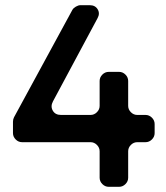

<svg xmlns="http://www.w3.org/2000/svg" viewBox="-20 -720 639 740"><path d="M184 -329Q174 -310 183.5 -293.5Q193 -277 215 -277H329Q343 -277 353.5 -287.5Q364 -298 364 -312V-408Q364 -422 374.5 -432.5Q385 -443 399 -443H439Q453 -443 463.5 -432.5Q474 -422 474 -408V-312Q474 -298 484.5 -287.5Q495 -277 509 -277H541Q555 -277 565.5 -266.5Q576 -256 576 -242V-207Q576 -193 565.5 -182.5Q555 -172 541 -172H509Q495 -172 484.5 -161.5Q474 -151 474 -137V-35Q474 -21 463.5 -10.5Q453 0 439 0H399Q385 0 374.5 -10.5Q364 -21 364 -35V-137Q364 -151 353.5 -161.5Q343 -172 329 -172H65Q51 -172 40.5 -182.5Q30 -193 30 -207V-251Q30 -260 34 -268L259 -682Q263 -689 272.5 -694.5Q282 -700 290 -700H326Q347 -700 356.5 -684Q366 -668 356 -650Z"/></svg>

Font: Trueno
Style: Round
Weight: 400
Designer: Julieta Ulanovsky, Jasper
Foundry: Julieta Ulanovsky, Cannot Into Space Fonts
Version: Version 3.001